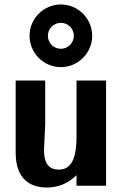

<svg xmlns="http://www.w3.org/2000/svg" viewBox="-20 -830 544 858"><path d="M182 -470H50V-148C50 -31 114 8 189 8C241 8 285 -11 322 -47V0H454V-470H322V-221C322 -112 294 -72 242 -72C201 -72 174 -97 177 -169L182 -273ZM252 -530C329 -530 392 -593 392 -670C392 -747 329 -810 252 -810C175 -810 112 -747 112 -670C112 -593 175 -530 252 -530ZM252 -612C220 -612 194 -638 194 -670C194 -702 220 -728 252 -728C284 -728 310 -702 310 -670C310 -638 284 -612 252 -612Z"/></svg>

Font: Tanklager Original
Style: Regular
Weight: 400
Designer: Ariel Martín Pérez
Foundry: Tunera Type Foundry
Version: Version 1.000;Glyphs 3.3 (3310)